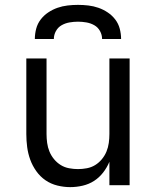

<svg xmlns="http://www.w3.org/2000/svg" viewBox="-20 -760 640 788"><path d="M268 8Q242 8 215.5 1.5Q189 -5 167 -20Q145 -35 129 -57.5Q113 -80 104 -105Q95 -130 91.5 -156.5Q88 -183 88 -210V-520H171V-210Q171 -192 173.5 -173.5Q176 -155 183 -138Q190 -121 202 -106.5Q214 -92 229.5 -82.5Q245 -73 263.5 -69.5Q282 -66 300 -66Q318 -66 336.5 -69.5Q355 -73 370.5 -82.5Q386 -92 398 -106.5Q410 -121 417 -138Q424 -155 426.5 -173.5Q429 -192 429 -210V-520H512V0H429V-96Q419 -72 403 -51.5Q387 -31 366 -17.5Q345 -4 319.5 2Q294 8 268 8ZM123 -600Q123 -621 128.5 -642Q134 -663 147 -680Q160 -697 178 -709Q196 -721 216 -728Q236 -735 257.5 -737.5Q279 -740 300 -740Q321 -740 342.5 -737.5Q364 -735 384 -728Q404 -721 422 -709Q440 -697 453 -680Q466 -663 471.5 -642Q477 -621 477 -600H399Q399 -617 390.5 -632.5Q382 -648 367 -656.5Q352 -665 334.5 -668Q317 -671 300 -671Q283 -671 265.5 -668Q248 -665 233 -656.5Q218 -648 209.5 -632.5Q201 -617 201 -600Z"/></svg>

Font: Iosevka Fixed Extended
Style: Regular
Weight: 400
Width: 7
Monospace: yes
Designer: Belleve Invis
Foundry: Belleve Invis
Version: Version 24.1.1; ttfautohint (v1.8.4)